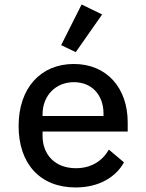

<svg xmlns="http://www.w3.org/2000/svg" viewBox="-20 -808 640 840"><path d="M310.7 12.1C415.5 12.1 488.3 -35.2 522.4 -97.7L456.3 -153.4C427.6 -103.3 378.6 -72.1 312.1 -72.1C221.2 -72.1 166.2 -131 166.2 -213.8V-232.6H538.7V-272.7C538.7 -423.7 446.7 -528.1 302.9 -528.1C158 -528.1 61.4 -422.9 61.4 -256.7C61.4 -93 154.1 12.1 310.7 12.1ZM166.2 -300.4V-307.5C166.2 -389.6 223.4 -448.5 303.3 -448.5C381.4 -448.5 432.9 -393.1 432.9 -310.4V-300.4ZM247.5 -610.4 311.4 -579.9 426.8 -744.7 337 -788.4Z"/></svg>

Font: Margiela Mono Medium
Style: Regular
Weight: 500
Designer: Mike Abbink, Paul van der Laan, Pieter van Rosmalen
Foundry: Bold Monday
Version: Version 2.003 2021